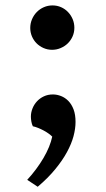

<svg xmlns="http://www.w3.org/2000/svg" viewBox="-20 -508 397 716"><path d="M174.3 -322.3Q157.2 -322.3 142.3 -328.9Q127.4 -335.4 116.5 -346.4Q105.5 -357.4 99.1 -372.3Q92.8 -387.2 92.8 -403.8Q92.8 -420.9 99.4 -436.3Q106 -451.7 117.2 -463.1Q128.4 -474.6 143.6 -481.2Q158.7 -487.8 175.8 -487.8Q192.9 -487.8 207.8 -481.2Q222.7 -474.6 233.6 -463.1Q244.6 -451.7 251 -436.5Q257.3 -421.4 257.3 -404.3Q257.3 -387.2 250.7 -372.3Q244.1 -357.4 232.9 -346.4Q221.7 -335.4 206.5 -328.9Q191.4 -322.3 174.3 -322.3ZM81.5 162.6Q99.1 143.6 114.5 122.8Q129.9 102.1 142.1 81.3Q154.3 60.5 162.6 40.3Q170.9 20 174.8 1.5Q168.9 -4.4 160.4 -10.5Q151.9 -16.6 142.1 -21.7Q132.3 -26.9 122.1 -31Q111.8 -35.2 102.5 -37.1Q98.6 -44.9 96.9 -54.9Q95.2 -64.9 95.2 -73.2Q95.2 -88.4 101.1 -103.3Q106.9 -118.2 117.7 -129.9Q128.4 -141.6 143.6 -148.7Q158.7 -155.8 177.2 -155.8Q192.4 -155.8 207.5 -149.9Q222.7 -144 234.9 -131.6Q247.1 -119.1 254.4 -99.9Q261.7 -80.6 261.7 -53.2Q261.7 -28.8 254.2 -0.2Q246.6 28.3 229.7 59.3Q212.9 90.3 186 123Q159.2 155.8 120.6 188.5Z"/></svg>

Font: Proza Libre
Style: Medium
Weight: 500
Designer: Jasper de Waard
Foundry: Jasper de Waard
Version: Version 1.000; ttfautohint (v1.4.1.8-43bc)